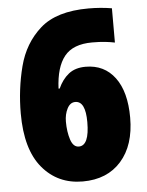

<svg xmlns="http://www.w3.org/2000/svg" viewBox="-53 -767 628 820"><g transform="rotate(-5 261.5 -357.0)"><path d="M30 -302Q30 -148 96 -69Q162 10 269 10Q374 10 434 -58Q494 -126 494 -244Q494 -355 448.5 -416Q403 -477 323 -477Q278 -477 250 -454.5Q222 -432 205 -394H200Q204 -486 241 -532Q278 -578 360 -578Q392 -578 415 -575.5Q438 -573 457 -569V-716Q409 -724 357 -724Q220 -724 150 -662Q80 -600 55 -503Q30 -406 30 -302ZM265 -140Q241 -140 230 -173.5Q219 -207 219 -251Q219 -282 231.5 -306.5Q244 -331 266 -331Q310 -331 310 -241Q310 -140 265 -140Z"/></g></svg>

Font: Noto Sans Display SemiCondensed Black
Style: Regular
Weight: 900
Width: 4
Designer: Monotype Design Team
Foundry: Monotype Imaging Inc.
Version: Version 1.900